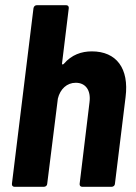

<svg xmlns="http://www.w3.org/2000/svg" viewBox="-20 -720 523 740"><path d="M334 -522C294 -522 256 -509 226 -474C222 -470 219 -471 219 -475L245 -688C246 -695 242 -700 235 -700H122C115 -700 110 -695 109 -688L26 -12C25 -5 29 0 36 0H149C156 0 162 -5 162 -12L203 -340C212 -377 238 -401 272 -401C310 -401 331 -372 325 -326L287 -12C286 -5 290 0 297 0H410C417 0 423 -5 423 -12L464 -346C478 -456 429 -522 334 -522Z"/></svg>

Font: Barlow Semi Condensed
Style: Bold Italic
Weight: 700
Width: 4
Italic angle: -7°
Designer: Jeremy Tribby
Foundry: Tribby Type
Version: Version 1.422;hotconv 1.0.109;makeotfexe 2.5.65596